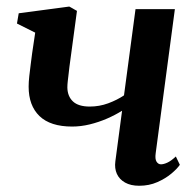

<svg xmlns="http://www.w3.org/2000/svg" viewBox="-20 -570 614 600"><path d="M220.5 -536 197 -361.5Q196 -351.5 194.5 -339.8Q193 -328 191.8 -316.8Q190.5 -305.5 190.5 -296.5Q191 -269 208 -253Q225 -237 260.5 -237Q290.5 -237 318.2 -247.2Q346 -257.5 367.5 -272L403.5 -541.5H526.5L466.5 -91Q464 -73 469.2 -64.8Q474.5 -56.5 483 -56.5Q491.5 -56.5 503 -61.8Q514.5 -67 529.5 -81L542 -55Q533.5 -42.5 515.2 -27.2Q497 -12 471.5 -0.8Q446 10.5 415 10.5Q388.5 10.5 370.8 0.5Q353 -9.5 345.2 -26.8Q337.5 -44 340.5 -66L361.5 -224Q340 -210.5 314 -199.2Q288 -188 260.2 -181.2Q232.5 -174.5 205.5 -174.5Q137.5 -174.5 103.5 -207.2Q69.5 -240 69.5 -299Q69.5 -313.5 71.5 -332Q73.5 -350.5 76 -369.2Q78.5 -388 80.5 -404L90 -468L33 -496.5L38.5 -528.5L196.5 -549.5Z"/></svg>

Font: Merriweather 60pt SemiBold
Style: Italic
Weight: 600
Italic angle: -7.8°
Version: Version 2.101